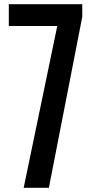

<svg xmlns="http://www.w3.org/2000/svg" viewBox="-20 -895 443 915"><path d="M22 -875H372.1V-814.9L212.9 0H92.8L252.9 -771H22Z"/></svg>

Font: OswaldRegular
Style: Regular
Weight: 400
Designer: vernon adams
Foundry: vernon adams
Version: Version 1.000